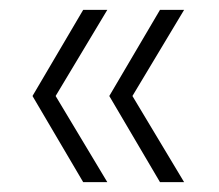

<svg xmlns="http://www.w3.org/2000/svg" viewBox="-20 -490 445 390"><path d="M305 -120 202 -295 305 -470H354L249 -295L354 -120ZM149 -120 46 -295 149 -470H198L93 -295L198 -120Z"/></svg>

Font: DM Sans 10pt ExtraLight
Style: Regular
Weight: 250
Version: Version 4.004;gftools[0.9.30]